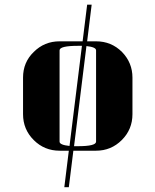

<svg xmlns="http://www.w3.org/2000/svg" viewBox="-20 -635 655 809"><path d="M77.1 -153.8V-308.1Q77.1 -372.6 122.1 -416Q167 -460.9 231 -460.9H328.1L347.2 -615.2H366.2L347.2 -460.9H384.8Q449.2 -460.9 494.1 -416Q538.1 -370.6 538.1 -308.1V-153.8Q538.1 -89.8 493.2 -44.9Q448.2 0 384.8 0H289.1L270 153.8H251L270 0H231Q167 0 122.1 -44.9Q77.1 -89.8 77.1 -153.8ZM231 -38.1Q231 -24.4 272.9 -20L325.2 -441.9H308.1Q231 -441.9 231 -422.9ZM292 -19H308.1Q384.8 -19 384.8 -38.1V-422.9Q384.8 -436.5 344.2 -440.9Z"/></svg>

Font: Hjet
Style: Regular
Weight: 400
Designer: T. Christopher White
Version: Version 1.2